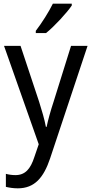

<svg xmlns="http://www.w3.org/2000/svg" viewBox="-20 -786 499 1046"><path d="M371 -756V-766H268C246 -721 208 -661 175 -618V-606H231C276 -642 346 -718 371 -756ZM2 -536 191 0 167 70C146 135 117 168 64 168C45 168 26 165 12 161V232C29 236 51 240 77 240C169 240 218 181 253 77L457 -536H367L272 -232C255 -181 241 -129 234 -95H230C222 -138 208 -184 193 -232L92 -536Z"/></svg>

Font: Noto Sans Georgian SemiCondensed
Style: Regular
Weight: 400
Width: 4
Designer: Monotype Design Team, Akaki Razmadze
Foundry: Google LLC
Version: Version 2.005